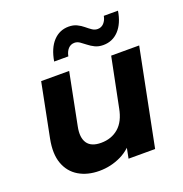

<svg xmlns="http://www.w3.org/2000/svg" viewBox="-136 -877 958 1005"><g transform="rotate(-20 343.5 -374.5)"><path d="M249 8Q183 8 135 -20.5Q87 -49 67 -104Q47 -159 63 -240L122 -538H278L221 -250Q209 -191 230.5 -159Q252 -127 307 -127Q365 -127 404.5 -161Q444 -195 457 -265L512 -538H668L561 0H413L443 -152L465 -106Q427 -47 370 -19.5Q313 8 249 8ZM493 -604Q467 -604 447.5 -613.5Q428 -623 412.5 -635.5Q397 -648 383 -657.5Q369 -667 354 -667Q333 -667 319 -652Q305 -637 300 -611H221Q233 -682 268 -719.5Q303 -757 354 -757Q380 -757 399.5 -747.5Q419 -738 434.5 -725Q450 -712 464 -702.5Q478 -693 494 -693Q515 -693 529 -708.5Q543 -724 547 -747H626Q615 -679 580 -641.5Q545 -604 493 -604Z"/></g></svg>

Font: Montserrat Thin
Style: Bold Italic
Weight: 700
Italic angle: -11.3°
Version: Version 9.000